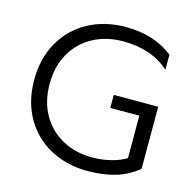

<svg xmlns="http://www.w3.org/2000/svg" viewBox="-107 -819 933 939"><g transform="rotate(15 360.0 -349.5)"><path d="M50 -349Q50 -458 97 -540.5Q144 -623 227.5 -668.5Q311 -714 417 -714Q562 -714 657 -638V-562Q567 -643 423 -643Q338 -643 271 -607Q204 -571 166 -504.5Q128 -438 128 -349Q128 -260 166 -193.5Q204 -127 270.5 -91Q337 -55 421 -55Q470 -55 516 -66.5Q562 -78 592 -97V-312H445V-378H670V-64Q621 -23 558.5 -4Q496 15 417 15Q311 15 227.5 -30Q144 -75 97 -157.5Q50 -240 50 -349Z"/></g></svg>

Font: Prompt Light
Style: Regular
Weight: 300
Designer: Katatrad Team
Foundry: CadsonDemak
Version: Version 1.001